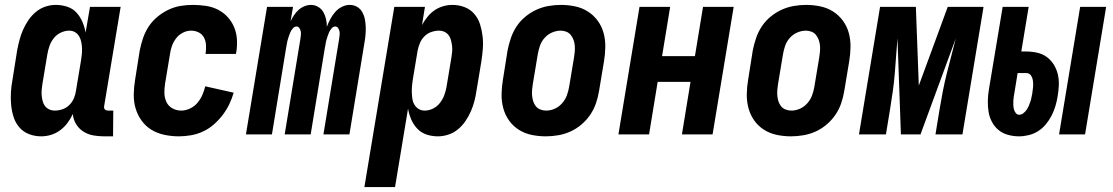

<svg xmlns="http://www.w3.org/2000/svg" viewBox="-20 -548 4540 783"><path d="M148 8Q122 8 98.5 -1Q75 -10 59 -28.5Q43 -47 35.5 -70.5Q28 -94 25.5 -119.5Q23 -145 24.5 -171Q26 -197 31 -223L50 -343Q54 -364 59.5 -385Q65 -406 74 -426.5Q83 -447 96 -466Q109 -485 126.5 -499.5Q144 -514 165 -521Q186 -528 207 -528Q232 -528 254.5 -520.5Q277 -513 292 -496.5Q307 -480 316 -459Q325 -438 329 -415L347 -520H472L405 -117Q404 -113 404.5 -109Q405 -105 407.5 -102Q410 -99 414 -98Q418 -97 422 -97H442L441 8H404Q381 8 359.5 4Q338 0 320 -11.5Q302 -23 290.5 -41.5Q279 -60 277 -83Q268 -64 255.5 -47Q243 -30 225.5 -17Q208 -4 188 2Q168 8 148 8ZM204 -97Q219 -97 235 -102.5Q251 -108 263 -120Q275 -132 281.5 -147.5Q288 -163 290 -179L310 -299Q312 -312 313.5 -325Q315 -338 314.5 -351Q314 -364 311.5 -376.5Q309 -389 303 -399.5Q297 -410 286.5 -416.5Q276 -423 262 -423Q245 -423 228 -415Q211 -407 199.5 -392.5Q188 -378 182 -361Q176 -344 173 -326L153 -206Q151 -194 150 -182Q149 -170 150 -158.5Q151 -147 154 -135.5Q157 -124 163.5 -115.5Q170 -107 180.5 -102Q191 -97 204 -97Z M710 8Q680 8 651 2Q622 -4 598 -18.5Q574 -33 557.5 -56Q541 -79 533 -106Q525 -133 525.5 -163Q526 -193 531 -223L550 -343Q555 -368 563.5 -393Q572 -418 586.5 -440Q601 -462 622 -479.5Q643 -497 667.5 -508.5Q692 -520 717 -524Q742 -528 767 -528Q794 -528 820 -524Q846 -520 868 -509Q890 -498 907 -480Q924 -462 934 -439Q944 -416 946 -390Q948 -364 944 -338L942 -328H818L819 -333Q821 -349 820 -365.5Q819 -382 811.5 -395.5Q804 -409 790 -416Q776 -423 759 -423Q742 -423 725.5 -414.5Q709 -406 698 -391.5Q687 -377 681 -360Q675 -343 673 -326L653 -206Q650 -187 650.5 -167.5Q651 -148 659 -131.5Q667 -115 683.5 -106Q700 -97 719 -97Q737 -97 755 -105.5Q773 -114 785.5 -129Q798 -144 805.5 -161.5Q813 -179 817 -196L933 -170Q926 -146 915 -123Q904 -100 888 -79Q872 -58 852 -40.5Q832 -23 808.5 -12Q785 -1 759.5 3.5Q734 8 710 8Z M983 0 1069 -520H1175L1165 -461Q1171 -474 1179 -486Q1187 -498 1197.5 -507.5Q1208 -517 1221.5 -522.5Q1235 -528 1248 -528Q1264 -528 1277.5 -520Q1291 -512 1298.5 -499Q1306 -486 1309.5 -470.5Q1313 -455 1313 -439Q1319 -455 1327 -470Q1335 -485 1346.5 -498.5Q1358 -512 1374 -520Q1390 -528 1406 -528Q1423 -528 1436.5 -520Q1450 -512 1457.5 -498.5Q1465 -485 1468 -469.5Q1471 -454 1471.5 -437.5Q1472 -421 1470.5 -404.5Q1469 -388 1466 -372L1405 0H1299L1363 -389Q1364 -397 1365 -405Q1366 -413 1364.5 -420Q1363 -427 1359 -433.5Q1355 -440 1347 -440Q1339 -440 1332.5 -432.5Q1326 -425 1322.5 -417.5Q1319 -410 1316.5 -402Q1314 -394 1311.5 -386Q1309 -378 1308 -370Q1307 -362 1305 -354L1247 0H1141L1205 -389Q1206 -397 1207 -405Q1208 -413 1206.5 -420Q1205 -427 1201 -433.5Q1197 -440 1189 -440Q1181 -440 1174.5 -432.5Q1168 -425 1164.5 -417.5Q1161 -410 1158.5 -402Q1156 -394 1153.5 -386Q1151 -378 1150 -370Q1149 -362 1147 -354L1089 0Z M1466 215 1588 -520H1713L1701 -446Q1711 -464 1723.5 -479.5Q1736 -495 1752 -506Q1768 -517 1787 -522.5Q1806 -528 1825 -528Q1851 -528 1874.5 -519Q1898 -510 1914 -491.5Q1930 -473 1937.5 -449.5Q1945 -426 1948 -400.5Q1951 -375 1949 -349Q1947 -323 1943 -297L1923 -177Q1920 -156 1914.5 -135Q1909 -114 1900 -93.5Q1891 -73 1878 -54Q1865 -35 1847.5 -20.5Q1830 -6 1808.5 1Q1787 8 1766 8Q1741 8 1719 0.5Q1697 -7 1681.5 -23.5Q1666 -40 1657 -61Q1648 -82 1644 -105L1591 215ZM1712 -97Q1729 -97 1745.5 -105Q1762 -113 1773.5 -127.5Q1785 -142 1791.5 -159Q1798 -176 1801 -194L1821 -314Q1823 -326 1824 -338Q1825 -350 1823.5 -361.5Q1822 -373 1819 -384.5Q1816 -396 1809.5 -404.5Q1803 -413 1793 -418Q1783 -423 1770 -423Q1755 -423 1739 -417.5Q1723 -412 1711 -400Q1699 -388 1692.5 -372.5Q1686 -357 1683 -341L1663 -221Q1661 -208 1660 -195Q1659 -182 1659.5 -169Q1660 -156 1662 -143.5Q1664 -131 1670.5 -120.5Q1677 -110 1687.5 -103.5Q1698 -97 1712 -97Z M2206 8Q2176 8 2147.5 2Q2119 -4 2095.5 -19Q2072 -34 2056 -56.5Q2040 -79 2032.5 -106.5Q2025 -134 2025.5 -164Q2026 -194 2031 -223L2050 -343Q2055 -368 2063.5 -393Q2072 -418 2086.5 -440Q2101 -462 2122 -479.5Q2143 -497 2167 -508Q2191 -519 2216.5 -523.5Q2242 -528 2267 -528Q2297 -528 2325.5 -522Q2354 -516 2377.5 -501Q2401 -486 2417.5 -463.5Q2434 -441 2441.5 -413.5Q2449 -386 2448.5 -356Q2448 -326 2443 -297L2423 -177Q2419 -152 2410.5 -127Q2402 -102 2387 -80Q2372 -58 2351.5 -40.5Q2331 -23 2307 -12Q2283 -1 2257 3.5Q2231 8 2206 8ZM2207 -97Q2225 -97 2242 -104.5Q2259 -112 2272 -126.5Q2285 -141 2291.5 -158.5Q2298 -176 2301 -194L2321 -314Q2323 -326 2324 -338Q2325 -350 2324 -362Q2323 -374 2319 -385Q2315 -396 2308 -405Q2301 -414 2290 -418.5Q2279 -423 2267 -423Q2249 -423 2231.5 -415.5Q2214 -408 2201 -393.5Q2188 -379 2182 -361.5Q2176 -344 2173 -326L2153 -206Q2151 -194 2150 -182Q2149 -170 2150 -158Q2151 -146 2154.5 -135Q2158 -124 2165 -115Q2172 -106 2183.5 -101.5Q2195 -97 2207 -97Z M2502 0 2588 -520H2713L2680 -319H2814L2847 -520H2972L2886 0H2761L2796 -214H2662L2627 0Z M3206 8Q3176 8 3147.5 2Q3119 -4 3095.5 -19Q3072 -34 3056 -56.5Q3040 -79 3032.5 -106.5Q3025 -134 3025.5 -164Q3026 -194 3031 -223L3050 -343Q3055 -368 3063.5 -393Q3072 -418 3086.5 -440Q3101 -462 3122 -479.5Q3143 -497 3167 -508Q3191 -519 3216.5 -523.5Q3242 -528 3267 -528Q3297 -528 3325.5 -522Q3354 -516 3377.5 -501Q3401 -486 3417.5 -463.5Q3434 -441 3441.5 -413.5Q3449 -386 3448.5 -356Q3448 -326 3443 -297L3423 -177Q3419 -152 3410.5 -127Q3402 -102 3387 -80Q3372 -58 3351.5 -40.5Q3331 -23 3307 -12Q3283 -1 3257 3.5Q3231 8 3206 8ZM3207 -97Q3225 -97 3242 -104.5Q3259 -112 3272 -126.5Q3285 -141 3291.5 -158.5Q3298 -176 3301 -194L3321 -314Q3323 -326 3324 -338Q3325 -350 3324 -362Q3323 -374 3319 -385Q3315 -396 3308 -405Q3301 -414 3290 -418.5Q3279 -423 3267 -423Q3249 -423 3231.5 -415.5Q3214 -408 3201 -393.5Q3188 -379 3182 -361.5Q3176 -344 3173 -326L3153 -206Q3151 -194 3150 -182Q3149 -170 3150 -158Q3151 -146 3154.5 -135Q3158 -124 3165 -115Q3172 -106 3183.5 -101.5Q3195 -97 3207 -97Z M3483 0 3569 -520H3715L3727 -199L3845 -520H3991L3905 0H3795L3812 -104Q3818 -140 3825 -176Q3832 -212 3841 -248Q3850 -284 3859.5 -320Q3869 -356 3878 -392L3734 0H3654L3640 -392Q3637 -356 3634.5 -320Q3632 -284 3629 -248Q3626 -212 3621 -176Q3616 -140 3610 -104L3593 0Z M4299 0 4385 -520H4491L4405 0ZM4136 8Q4113 8 4091 2Q4069 -4 4052.5 -17.5Q4036 -31 4025.5 -50.5Q4015 -70 4011.5 -92Q4008 -114 4008.5 -137.5Q4009 -161 4013 -184L4069 -520H4175L4145 -338H4165Q4188 -338 4210 -333Q4232 -328 4249 -315.5Q4266 -303 4277.5 -284.5Q4289 -266 4294 -244.5Q4299 -223 4298 -200Q4297 -177 4293 -154Q4290 -135 4284 -115Q4278 -95 4268.5 -76.5Q4259 -58 4245.5 -41.5Q4232 -25 4214 -13.5Q4196 -2 4175.5 3Q4155 8 4136 8ZM4136 -80Q4145 -80 4153 -86Q4161 -92 4166.5 -100Q4172 -108 4175.5 -116.5Q4179 -125 4182 -133.5Q4185 -142 4186.5 -151Q4188 -160 4190 -168V-169Q4192 -181 4193 -193.5Q4194 -206 4192.5 -218Q4191 -230 4184.5 -240Q4178 -250 4165 -250H4130L4117 -170Q4115 -161 4114 -152.5Q4113 -144 4112.5 -135.5Q4112 -127 4112.5 -118.5Q4113 -110 4115 -102Q4117 -94 4122.5 -87Q4128 -80 4136 -80Z"/></svg>

Font: Iosevka Extrabold
Style: Italic
Weight: 800
Italic angle: -9°
Monospace: yes
Designer: Belleve Invis
Foundry: Belleve Invis
Version: Version 32.5.0; ttfautohint (v1.8.4)